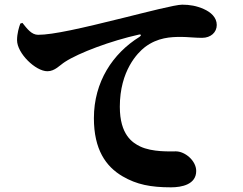

<svg xmlns="http://www.w3.org/2000/svg" viewBox="-20 -768 1040 822"><path d="M76 -670C96 -645 115 -619 143 -619C207 -619 329 -647 510 -692C611 -717 730 -748 760 -748C792 -748 822 -743 853 -729C882 -716 908 -694 908 -661C908 -630 883 -606 845 -606C815 -606 780 -610 756 -610C712 -610 655 -608 600 -566C569 -542 493 -465 493 -311C493 -191 547 -157 580 -141C632 -116 710 -120 733 -120C772 -120 820 -80 820 -36C820 22 758 34 712 34C625 34 565 22 505 -13C433 -55 382 -128 382 -262C382 -418 463 -539 577 -610C586 -616 585 -622 575 -620C454 -593 318 -542 258 -503C236 -489 215 -463 183 -463C132 -463 53 -540 53 -596C53 -624 61 -651 67 -667Z"/></svg>

Font: Noto Serif CJK HK Black
Style: Regular
Weight: 900
Designer: Ryoko NISHIZUKA 西塚涼子 (kana & ideographs); Frank Grießhammer (Latin, Greek & Cyrillic); Wenlong ZHANG 张文龙 (bopomofo); San
Foundry: Adobe
Version: Version 2.001;hotconv 1.1.0;makeotfexe 2.6.0